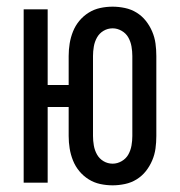

<svg xmlns="http://www.w3.org/2000/svg" viewBox="-20 -548 540 576"><path d="M318 8Q299 8 280.5 4Q262 0 246 -10Q230 -20 218 -34.5Q206 -49 199 -66.5Q192 -84 189 -102.5Q186 -121 186 -140V-227H123V0H51V-520H123V-293H186V-380Q186 -399 189 -417.5Q192 -436 199 -453.5Q206 -471 218 -485.5Q230 -500 246 -510Q262 -520 280.5 -524Q299 -528 318 -528Q336 -528 355 -524Q374 -520 390 -510Q406 -500 417.5 -485.5Q429 -471 436.5 -453.5Q444 -436 446.5 -417.5Q449 -399 449 -380V-140Q449 -121 446.5 -102.5Q444 -84 436.5 -66.5Q429 -49 417.5 -34.5Q406 -20 390 -10Q374 0 355 4Q336 8 318 8ZM318 -57Q332 -57 345 -64.5Q358 -72 365 -84.5Q372 -97 374.5 -111.5Q377 -126 377 -140V-380Q377 -394 374.5 -408.5Q372 -423 365 -435.5Q358 -448 345 -455.5Q332 -463 318 -463Q303 -463 290.5 -455.5Q278 -448 271 -435.5Q264 -423 261.5 -408.5Q259 -394 259 -380V-140Q259 -126 261.5 -111.5Q264 -97 271 -84.5Q278 -72 290.5 -64.5Q303 -57 318 -57Z"/></svg>

Font: Iosevka srxl
Style: Regular
Weight: 400
Monospace: yes
Designer: Belleve Invis
Foundry: Belleve Invis
Version: Version 33.0.1; ttfautohint (v1.8.3)